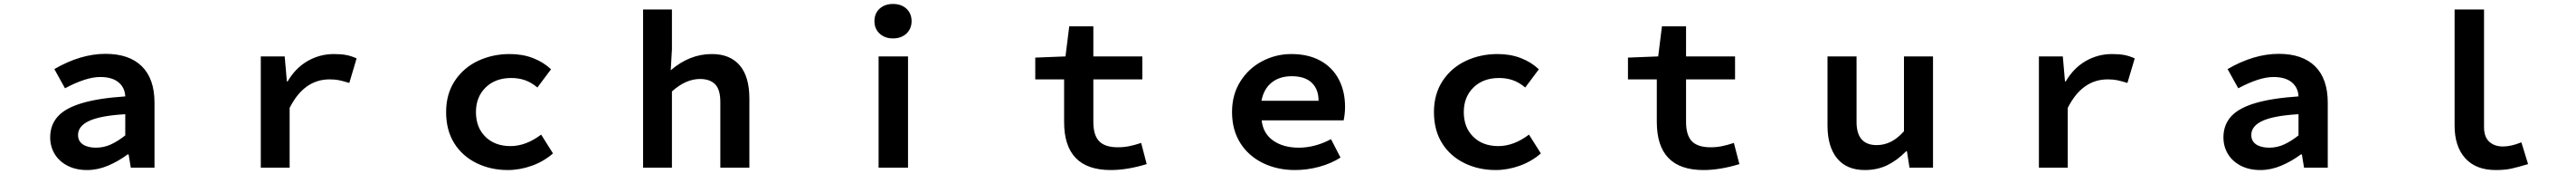

<svg xmlns="http://www.w3.org/2000/svg" viewBox="-20 -847 13040 879"><path d="M234 -153Q234 -216 273 -259Q311 -301 395 -326Q479 -351 614 -360Q612 -405 579.5 -431.5Q547 -458 487 -458Q416 -458 309 -401L255 -498Q388 -575 514 -575Q634 -575 698 -512Q762 -449 762 -328V0H642L631 -67H626Q579 -32 526.5 -10Q474 12 421 12Q364 12 321.5 -10Q279 -32 256.5 -69.5Q234 -107 234 -153ZM614 -163V-270Q491 -263 433 -237Q375 -211 375 -165Q375 -134 399.5 -117.5Q424 -101 466 -101Q505 -101 540.5 -117Q576 -133 614 -163Z M1300 -562H1421L1432 -436H1436Q1476 -504 1537.5 -539Q1599 -574 1670 -574Q1707 -574 1733 -569Q1759 -564 1785 -552L1748 -428Q1715 -438 1695.5 -442Q1676 -446 1648 -446Q1519 -446 1446 -302V0H1300Z M2392 -23Q2319 -59 2278.5 -124.5Q2238 -190 2238 -281Q2238 -372 2282 -438.5Q2326 -505 2399.5 -539.5Q2473 -574 2560 -574Q2625 -574 2678 -553.5Q2731 -533 2769 -497L2700 -405Q2669 -431 2637 -442Q2605 -453 2568 -453Q2487 -453 2438 -405Q2389 -357 2389 -281Q2389 -203 2437 -156Q2485 -109 2564 -109Q2642 -109 2719 -167L2779 -72Q2732 -31 2671.5 -9.5Q2611 12 2550 12Q2464 12 2392 -23Z M3235 -799H3381V-598L3375 -492Q3470 -574 3583 -574Q3675 -574 3724 -517Q3773 -460 3773 -349V0H3626V-331Q3626 -395 3599.5 -421.5Q3573 -448 3523 -448Q3451 -448 3381 -385V0H3235Z M4427 -562H4576V0H4427ZM4406 -740Q4406 -779 4432 -803Q4458 -827 4500 -827Q4542 -827 4568 -803Q4594 -779 4594 -740Q4594 -702 4568 -677.5Q4542 -653 4500 -653Q4458 -653 4432 -677.5Q4406 -702 4406 -740Z M5366 -231V-446H5220V-556L5373 -562L5392 -714H5514V-562H5762V-446H5514V-231Q5514 -164 5543.5 -133.5Q5573 -103 5638 -103Q5668 -103 5695.5 -108.5Q5723 -114 5756 -125L5784 -18Q5686 12 5602 12Q5366 12 5366 -231Z M6373 -23Q6299 -59 6257.5 -125Q6216 -191 6216 -281Q6216 -369 6258 -435.5Q6300 -502 6369 -538Q6438 -574 6516 -574Q6601 -574 6662 -541Q6723 -508 6755.5 -447.5Q6788 -387 6788 -307Q6788 -274 6781 -239H6366Q6373 -173 6424 -137Q6475 -101 6554 -101Q6636 -101 6717 -144L6765 -51Q6718 -21 6657.5 -4.5Q6597 12 6534 12Q6446 12 6373 -23ZM6518 -462Q6456 -462 6416 -429.5Q6376 -397 6365 -338H6654Q6654 -396 6619.5 -429Q6585 -462 6518 -462Z M7392 -23Q7319 -59 7278.5 -124.5Q7238 -190 7238 -281Q7238 -372 7282 -438.5Q7326 -505 7399.5 -539.5Q7473 -574 7560 -574Q7625 -574 7678 -553.5Q7731 -533 7769 -497L7700 -405Q7669 -431 7637 -442Q7605 -453 7568 -453Q7487 -453 7438 -405Q7389 -357 7389 -281Q7389 -203 7437 -156Q7485 -109 7564 -109Q7642 -109 7719 -167L7779 -72Q7732 -31 7671.5 -9.5Q7611 12 7550 12Q7464 12 7392 -23Z M8366 -231V-446H8220V-556L8373 -562L8392 -714H8514V-562H8762V-446H8514V-231Q8514 -164 8543.5 -133.5Q8573 -103 8638 -103Q8668 -103 8695.5 -108.5Q8723 -114 8756 -125L8784 -18Q8686 12 8602 12Q8366 12 8366 -231Z M9230 -213V-562H9377V-231Q9377 -114 9479 -114Q9517 -114 9551 -131Q9585 -148 9617 -184V-562H9764V0H9645L9632 -83H9628Q9583 -37 9532.5 -12.5Q9482 12 9419 12Q9327 12 9278.5 -47Q9230 -106 9230 -213Z M10300 -562H10421L10432 -436H10436Q10476 -504 10537.5 -539Q10599 -574 10670 -574Q10707 -574 10733 -569Q10759 -564 10785 -552L10748 -428Q10715 -438 10695.5 -442Q10676 -446 10648 -446Q10519 -446 10446 -302V0H10300Z M11234 -153Q11234 -216 11273 -259Q11311 -301 11395 -326Q11479 -351 11614 -360Q11612 -405 11579.5 -431.5Q11547 -458 11487 -458Q11416 -458 11309 -401L11255 -498Q11388 -575 11514 -575Q11634 -575 11698 -512Q11762 -449 11762 -328V0H11642L11631 -67H11626Q11579 -32 11526.5 -10Q11474 12 11421 12Q11364 12 11321.5 -10Q11279 -32 11256.5 -69.5Q11234 -107 11234 -153ZM11614 -163V-270Q11491 -263 11433 -237Q11375 -211 11375 -165Q11375 -134 11399.5 -117.5Q11424 -101 11466 -101Q11505 -101 11540.5 -117Q11576 -133 11614 -163Z M12404 -213V-799H12553V-206Q12553 -155 12579.5 -131Q12606 -107 12649 -107Q12690 -107 12742 -128L12776 -18Q12723 -2 12690.5 5Q12658 12 12612 12Q12512 12 12458 -47.5Q12404 -107 12404 -213Z"/></svg>

Font: Merged Yaku Han JP
Style: Bold
Weight: 700
Designer: Ryoko NISHIZUKA 西塚涼子 (kana, bopomofo & ideographs); Paul D. Hunt (Latin, Greek & Cyrillic); Sandoll Communications 산돌커뮤니
Foundry: Adobe
Version: Version 2.004